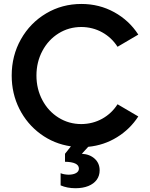

<svg xmlns="http://www.w3.org/2000/svg" viewBox="-20 -741 772 985"><path d="M291 210V147.5Q306.2 154.3 332 155.3Q356.9 154.8 370.8 146.5Q384.8 138.2 384.8 124Q384.8 106.9 366.5 98.1Q348.1 89.4 313.5 88.9V47.9L343.8 9.8Q257.3 -2.9 188 -53.7Q118.7 -104.5 79.3 -182.6Q40 -260.7 40 -353.5Q40 -455.6 87.4 -539.6Q134.8 -623.5 216.6 -672.1Q298.3 -720.7 397.5 -720.7Q489.3 -720.7 565.9 -678.5Q642.6 -636.2 689.5 -563.5L583 -501Q552.7 -548.3 504.2 -575.2Q455.6 -602.1 397.5 -602.5Q333 -602.5 280.3 -569.6Q227.5 -536.6 197.3 -479.5Q167 -422.4 167 -353.5Q167 -284.7 197.3 -227.5Q227.5 -170.4 280.3 -137.5Q333 -104.5 397.5 -104.5Q455.6 -105 504.2 -131.8Q552.7 -158.7 583 -206.1L689.5 -143.6Q647 -78.1 580.1 -36.9Q513.2 4.4 432.6 12.2L399.9 47.9Q440.9 50.3 466.1 73.5Q491.2 96.7 491.2 132.8Q491.2 160.6 476.1 181.4Q460.9 202.1 432.9 213.4Q404.8 224.6 367.2 224.6Q324.7 224.6 291 210Z"/></svg>

Font: Wanted Sans SemiBold
Style: Regular
Weight: 600
Designer: Original Design by Kil Hyung-jin and Kang Hanbin, Wanted Lab, Inc; Hangeul from Source Han Sans by Jang Soo-young and Ka
Foundry: Wanted Lab, Inc.
Version: Version 1.003